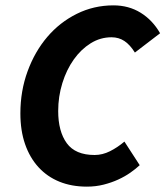

<svg xmlns="http://www.w3.org/2000/svg" viewBox="-20 -684 617 716"><path d="M56 -261Q56 -345 83 -418.5Q110 -492 156.5 -546.5Q203 -601 266.5 -632.5Q330 -664 403 -664Q460 -664 504.5 -636.5Q549 -609 577 -560L483 -488Q465 -517 444 -531Q423 -545 396 -545Q354 -545 318 -522.5Q282 -500 255 -462Q228 -424 212.5 -374Q197 -324 197 -270Q197 -194 229 -150Q261 -106 333 -106Q362 -106 390 -120Q418 -134 444 -156L501 -68Q486 -54 466 -40Q446 -26 421 -14.5Q396 -3 366.5 4.5Q337 12 304 12Q247 12 201.5 -6.5Q156 -25 123.5 -60.5Q91 -96 73.5 -146.5Q56 -197 56 -261Z"/></svg>

Font: mr_Source Sans Pro
Style: Bold Italic
Weight: 700
Italic angle: -11°
Designer: Paul D. Hunt
Foundry: Adobe Systems Incorporated
Version: Version 1.036;July 10, 2024;FontCreator 11.5.0.2430 64-bit